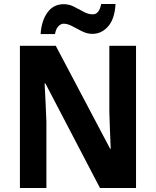

<svg xmlns="http://www.w3.org/2000/svg" viewBox="-20 -944 783 964"><path d="M663 0H482L208 -525H204Q207 -473 209 -425.5Q211 -378 213 -334V0H80V-714H260L533 -197H536Q534 -246 532 -292Q530 -338 529 -381V-714H663ZM184 -773Q188 -839 218 -881Q248 -923 300 -923Q327 -923 351.5 -910.5Q376 -898 399.5 -885Q423 -872 446 -872Q478 -872 488 -924H560Q556 -849 523 -811.5Q490 -774 444 -774Q418 -774 392.5 -786.5Q367 -799 343.5 -812Q320 -825 299 -825Q286 -825 273.5 -812.5Q261 -800 256 -773Z"/></svg>

Font: Noto Sans Armenian SemiCondensed
Style: Bold
Weight: 700
Width: 4
Designer: Monotype Design Team
Foundry: Monotype Imaging Inc.
Version: Version 2.008; ttfautohint (v1.8.4.7-5d5b)